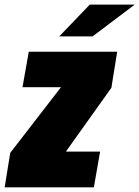

<svg xmlns="http://www.w3.org/2000/svg" viewBox="-40 -804 598 824"><path d="M538.1 -784.2H345.2L214.4 -647.9H357.4ZM56.6 -429.7H221.7L3.9 -147.9L-20 0H362.8L389.6 -153.3H242.7L438 -427.2L462.9 -582H83.5Z"/></svg>

Font: Decalotype Black Italic
Style: Regular
Weight: 900
Italic angle: -10°
Designer: Alfredo Marco Pradil
Foundry: Alfredo Marco Pradil
Version: Version 1.0